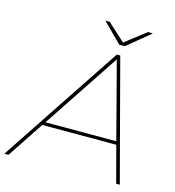

<svg xmlns="http://www.w3.org/2000/svg" viewBox="-167 -971 979 1076"><g transform="rotate(15 322.5 -433.5)"><path d="M-43 0 422 -700H442L627 0H606L550 -211H121L-19 0ZM134 -230H545L429 -674ZM421 -757 311 -867H336L438 -774L558 -867H587L453 -757Z"/></g></svg>

Font: Montserrat Thin
Style: Italic
Weight: 100
Italic angle: -11.3°
Designer: Julieta Ulanovsky
Foundry: Julieta Ulanovsky
Version: Version 9.000; ttfautohint (v1.8.4.7-5d5b)